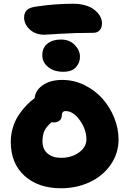

<svg xmlns="http://www.w3.org/2000/svg" viewBox="-20 -1091 697 1035"><path d="M220.2 -903.8Q170.4 -903.8 140.1 -932.4Q109.9 -960.9 109.9 -997.1Q109.9 -1020.5 124.3 -1035.9Q138.7 -1051.3 179.2 -1056.2Q277.3 -1070.8 374 -1070.8Q407.2 -1070.8 434.3 -1063.7Q461.4 -1056.6 478.8 -1045.4Q496.1 -1034.2 508.1 -1020Q520 -1005.9 524.9 -992.2Q529.8 -978.5 529.8 -965.8Q529.8 -942.4 517.3 -928.2Q504.9 -914.1 482.9 -914.1Q384.3 -914.1 303.5 -908.9Q222.7 -903.8 220.2 -903.8ZM320.8 -704.1Q270.5 -704.1 239.3 -729.7Q208 -755.4 208 -793Q208 -833.5 235.6 -855.7Q263.2 -877.9 308.1 -877.9Q354.5 -877.9 382.8 -848.9Q411.1 -819.8 411.1 -785.2Q411.1 -752 388.9 -728Q366.7 -704.1 320.8 -704.1ZM309.1 -76.2Q186.5 -76.2 112.3 -143.1Q38.1 -210 38.1 -327.1Q38.1 -366.7 49.8 -404.5Q61.5 -442.4 81.3 -471.7Q101.1 -501 122.6 -523.4Q144 -545.9 167 -562Q169.9 -603 210.2 -631.6Q250.5 -660.2 315.9 -660.2Q378.4 -660.2 435.5 -632.1Q492.7 -604 532.5 -559.1Q572.3 -514.2 595.7 -456.3Q619.1 -398.4 619.1 -339.8Q619.1 -264.2 576.7 -203.1Q534.2 -142.1 463.6 -109.1Q393.1 -76.2 309.1 -76.2ZM209 -330.1Q209 -286.1 236.8 -263.2Q264.6 -240.2 309.1 -240.2Q365.2 -240.2 405.5 -269Q445.8 -297.9 445.8 -339.8Q445.8 -392.6 410.4 -442.4Q375 -492.2 334 -492.2Q313 -492.2 313 -467.8Q313 -450.7 300.8 -440.9Q288.6 -431.2 270 -431.2Q268.1 -431.2 263.9 -431.6Q259.8 -432.1 257.8 -432.1Q229 -407.2 219 -384.5Q209 -361.8 209 -330.1Z"/></svg>

Font: Shantell Sans Irregular Bouncy
Style: Regular
Weight: 800
Designer: Stephen Nixon, Anya Danilova, Shantell Martin
Foundry: Arrow Type
Version: Version 1.006;[9816181b4]